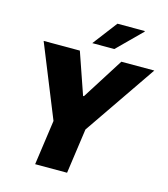

<svg xmlns="http://www.w3.org/2000/svg" viewBox="-128 -987 949 1086"><g transform="rotate(15 347.0 -444.0)"><path d="M180 0 217 -263 46 -686H258L342 -443H347L501 -686H694L404 -263L367 0ZM315 -745 424 -888H583L585 -885L444 -745Z"/></g></svg>

Font: Chivo Medium ExtraBold
Style: Italic
Weight: 800
Italic angle: -8.05°
Version: Version 2.002